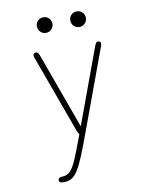

<svg xmlns="http://www.w3.org/2000/svg" viewBox="-97 -732 812 1040"><g transform="rotate(-10 309.5 -212.0)"><path d="M168.5 237.5Q143 237.5 143 222Q143 214.5 149.2 210.2Q155.5 206 171 205.5Q195.5 204 212.8 184.5Q230 165 248.5 120.5Q267 76 295 0L297 -5.5Q290.5 -10.5 286 -23L128.5 -455.5Q126 -463 126 -466.5Q126 -474 131 -477.5Q136 -481 141.5 -481Q147 -481 151.8 -476.8Q156.5 -472.5 160.5 -461L311.5 -45L463.5 -458Q467.5 -469.5 471.8 -475.2Q476 -481 484 -481Q489.5 -481 493.8 -478Q498 -475 498 -467.5Q498 -465.5 497.5 -462.2Q497 -459 495.5 -455L328 0Q302 71 282.8 117.5Q263.5 164 247 190Q230.5 216 212 226.8Q193.5 237.5 168.5 237.5ZM214 -576Q196.5 -576 184 -588.5Q171.5 -601 171.5 -619Q171.5 -637 184 -649.5Q196.5 -662 214 -662Q232 -662 244.5 -649.5Q257 -637 257 -619Q257 -601 244.5 -588.5Q232 -576 214 -576ZM398 -576Q380 -576 367.5 -588.5Q355 -601 355 -619Q355 -637 367.5 -649.5Q380 -662 398 -662Q415.5 -662 428.2 -649.5Q441 -637 441 -619Q441 -601 428.2 -588.5Q415.5 -576 398 -576Z"/></g></svg>

Font: Sono ExtraLight
Style: Regular
Weight: 200
Designer: Tyler Finck
Foundry: Tyler Finck
Version: Version 2.112